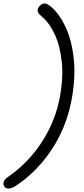

<svg xmlns="http://www.w3.org/2000/svg" viewBox="-81 -830 488 1110"><path d="M-32 260Q-48 260 -55.5 249Q-63 238 -60 225Q-59 217 -53 209Q-47 201 -32 191Q39 142 98.5 74Q158 6 200.5 -77.5Q243 -161 262 -253Q286 -373 276.5 -468.5Q267 -564 235.5 -631.5Q204 -699 160 -735Q143 -749 139 -758Q135 -767 137 -775Q140 -789 152.5 -799.5Q165 -810 176 -810Q183 -810 190.5 -807Q198 -804 214 -791Q262 -751 298.5 -673Q335 -595 346 -485Q357 -375 330 -239Q310 -138 265.5 -48.5Q221 41 158.5 113.5Q96 186 20 238Q-1 253 -13 256.5Q-25 260 -32 260Z"/></svg>

Font: Shantell Sans Normal
Style: Italic
Weight: 300
Italic angle: -11.31°
Designer: Stephen Nixon, Anya Danilova, Shantell Martin
Foundry: Arrow Type
Version: Version 1.008;[a672d596b]